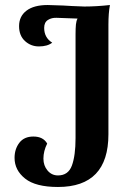

<svg xmlns="http://www.w3.org/2000/svg" viewBox="-20 -731 533 765"><path d="M38 -102Q38 -137 57 -162Q76 -187 113 -187Q152 -187 168 -159Q153 -129 153 -99Q153 -71 169.5 -51.5Q186 -32 211 -32Q252 -32 266.5 -71.5Q281 -111 281 -181V-594Q281 -619 282.5 -633.5Q284 -648 289 -657L206 -660Q186 -661 171 -651.5Q156 -642 156 -620Q156 -581 188 -561Q169 -546 135 -546Q103 -546 79.5 -567.5Q56 -589 56 -627Q56 -666 85.5 -688.5Q115 -711 170 -711Q186 -711 232 -709Q259 -707 316 -705Q364 -705 418 -711Q412 -679 412 -633V-196Q412 14 211 14Q122 14 80 -19.5Q38 -53 38 -102Z"/></svg>

Font: Arima Madurai Black
Style: Regular
Weight: 900
Designer: Joana Correia and Natanael Gama
Foundry: NDISCOVER
Version: Version 1.020